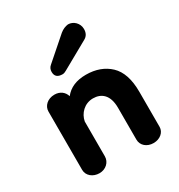

<svg xmlns="http://www.w3.org/2000/svg" viewBox="-182 -883 955 1023"><g transform="rotate(-30 296.0 -372.0)"><path d="M200 -619C189 -610 184 -598 184 -584C184 -557 199 -544 229 -544C240 -544 246 -549 253 -552L421 -646C439 -656 448 -673 448 -696C448 -732 419 -760 386 -760C369 -758 352 -751 336 -738ZM466 16C506 16 536 -10 536 -43V-259C536 -336 517 -392 480 -427C443 -462 394 -480 334 -480C275 -480 232 -461 203 -424C195 -452 171 -472 136 -472C93 -472 64 -443 64 -410V-51C64 -15 96 11 136 11C175 11 205 -17 205 -53V-267C213 -312 251 -352 304 -352C355 -352 395 -321 395 -242V-46C395 -10 425 16 466 16Z"/></g></svg>

Font: Dongle
Style: Bold
Weight: 700
Designer: Yanghee Ryu
Foundry: Yanghee Ryu
Version: Version 2.000